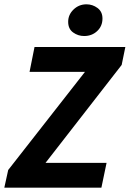

<svg xmlns="http://www.w3.org/2000/svg" viewBox="-25 -870 601 890"><path d="M-5 0 13 -82 369 -537H112L135 -652H556L539 -569L186 -115H469L445 0ZM365 -703Q337 -703 314 -719.5Q291 -736 291 -769Q291 -802 316 -826Q341 -850 376 -850Q404 -850 427 -833Q450 -816 450 -784Q450 -749 425.5 -726Q401 -703 365 -703Z"/></svg>

Font: Source Sans 3
Style: Bold Italic
Weight: 700
Italic angle: -11°
Designer: Paul D. Hunt
Foundry: Adobe
Version: Version 3.052;hotconv 1.1.0;makeotfexe 2.6.0